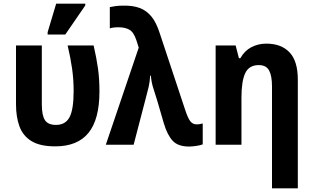

<svg xmlns="http://www.w3.org/2000/svg" viewBox="-20 -796 1726 1056"><path d="M284 9Q200 9 153 -20Q106 -49 87 -101Q68 -153 68 -223V-546H210V-222Q210 -162 227 -135.5Q244 -109 288 -109Q340 -109 362.5 -151.5Q385 -194 385 -295Q385 -359 376.5 -418.5Q368 -478 352 -546H495Q511 -476 519 -419Q527 -362 527 -293Q527 -139 466.5 -65Q406 9 284 9ZM242 -606V-619L289 -776H449V-766L339 -606Z M1020 10Q959 10 929.5 -22Q900 -54 881 -118L844 -245Q834 -277 823 -311.5Q812 -346 810 -380H806Q804 -346 797.5 -317.5Q791 -289 781 -253L715 0H562L743 -534L730 -575Q715 -620 691 -633Q667 -646 632 -646Q617 -646 605 -644.5Q593 -643 584 -640V-757Q597 -760 616 -762.5Q635 -765 659 -765Q711 -766 748.5 -752Q786 -738 813 -705Q840 -672 859 -612L997 -196Q1014 -144 1027.5 -128Q1041 -112 1061 -112Q1072 -112 1079.5 -113.5Q1087 -115 1095 -117V-2Q1083 3 1060 6.5Q1037 10 1020 10Z M1476 240V-321Q1476 -379 1460 -408.5Q1444 -438 1403 -438Q1350 -438 1329 -394Q1308 -350 1308 -259V0H1166V-546H1276L1294 -476H1302Q1325 -517 1362.5 -536.5Q1400 -556 1445 -556Q1527 -556 1572.5 -508Q1618 -460 1618 -358V240Z"/></svg>

Font: Noto Sans SemiCondensed
Style: Bold
Weight: 700
Width: 4
Designer: Monotype Design Team
Foundry: Monotype Imaging Inc.
Version: Version 2.013; ttfautohint (v1.8.4.7-5d5b)